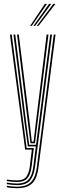

<svg xmlns="http://www.w3.org/2000/svg" viewBox="-20 -780 332 1001"><path d="M69.2 201.2Q56.5 201.2 40.1 199.9Q23.8 198.5 15.5 196.2V188.2Q25.2 190.5 41.4 191.9Q57.5 193.2 69.2 193.2Q101.8 193.2 122.6 182.8Q143.5 172.2 155.4 150Q167.2 127.8 171.8 92.8L260.2 -600H269.5L180.5 94Q176 129.2 164.1 153.2Q152.2 177.2 129.4 189.2Q106.5 201.2 69.2 201.2ZM69.2 168.8Q58.5 168.8 43 167.4Q27.5 166 15.5 164.2V156.2Q27.2 158 42.4 159.2Q57.5 160.5 69.2 160.5Q102.8 160.5 117 141.6Q131.2 122.8 135.5 87L146 0H111.2L31.8 -600H41L119 -8.2H156.5L144.8 88.5Q140 128.8 123.1 148.8Q106.2 168.8 69.2 168.8ZM69.2 185Q57.8 185 41.9 183.6Q26 182.2 15.5 180.2V172.2Q27 174.2 42.4 175.6Q57.8 177 69.2 177Q109.2 177 128.5 156.1Q147.8 135.2 153.5 89.8L166.8 -16.8H125.2L108.2 -137L50.2 -600H59.5L116.2 -143.5L132.2 -25H168L241.8 -600H251L162.5 91.2Q156.8 136 137 160.5Q117.2 185 69.2 185ZM138.8 -33.2 124.2 -149.8 68.8 -600H78L132.8 -155.5L145.8 -41.5H155L168.8 -156.2L223.2 -600H232.8L176.5 -146.8L162.2 -33.2ZM137 -645 213.8 -759.8H225L145.8 -645ZM171.8 -645 258 -759.8H269.2L180.8 -645ZM154.2 -645 235.8 -759.8H247.2L163.2 -645Z"/></svg>

Font: Big Shoulders Inline Display Thin Light
Style: Regular
Weight: 300
Version: Version 2.002